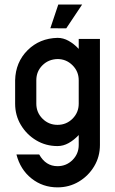

<svg xmlns="http://www.w3.org/2000/svg" viewBox="-20 -641 509 849"><path d="M328.1 -286.1Q328.1 -325.2 300.5 -352.5Q272.9 -379.9 234.4 -379.9Q194.3 -378.9 167.5 -352.1Q140.6 -325.2 140.6 -286.1V-182.6Q140.6 -143.6 168 -116.2Q195.3 -88.9 234.4 -88.9Q273.4 -88.9 300.8 -116.2Q328.1 -143.6 328.1 -182.6ZM328.1 -468.8H421.9V0Q421.9 51.8 396.5 94.2Q371.1 136.7 328.6 162.1Q286.1 187.5 234.4 187.5Q168.9 187.5 119.4 148.2Q69.8 108.9 52.7 42H153.3Q182.1 93.8 234.4 93.8Q273.4 93.8 300.8 66.4Q328.1 39.1 328.1 0V-43.9Q307.1 -21.5 283.4 -8.3Q259.8 4.9 234.4 4.9Q182.6 4.9 140.1 -20.5Q97.7 -45.9 72.3 -88.4Q46.9 -130.9 46.9 -182.6V-286.1Q48.8 -365.7 101.8 -418.7Q154.8 -471.7 234.4 -473.6Q259.8 -473.6 283.4 -460.4Q307.1 -447.3 328.1 -424.8ZM237.8 -621.1H343.3L272.9 -515.6L202.6 -516.1Z"/></svg>

Font: Lambda
Style: Regular
Weight: 400
Designer: GGBotNet
Version: 0.22